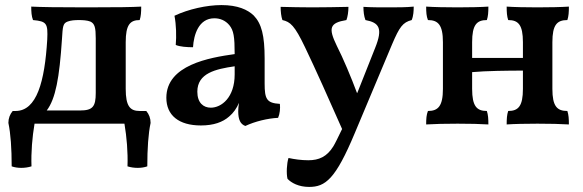

<svg xmlns="http://www.w3.org/2000/svg" viewBox="-20 -487 2295 756"><path d="M556 -50H530C492 -50 475 -69 475 -137V-321C475 -389 492 -408 530 -408C535 -423 536 -439 536 -461C500 -459 449 -458 319 -458C207 -458 142 -459 103 -461C103 -441 104 -423 110 -408C164 -403 169 -395 166 -331C156 -166 125 -50 41 -50H30C19 -37 13 -21 13 -3C22 39 26 98 26 168C48 176 79 176 104 168C102 112 107 53 116 0H470C479 53 484 112 482 168C507 176 538 176 560 168C560 98 564 39 573 -3C573 -21 567 -37 556 -50ZM357 -121C357 -67 345 -52 295 -52H164C199 -98 214 -181 224 -333C227 -384 228 -395 246 -402C259 -407 275 -408 291 -408C305 -408 324 -407 336 -402C353 -394 357 -378 357 -336Z M1082 -78C1030 -81 1022 -97 1022 -158V-256C1022 -347 1010 -394 979 -426C955 -449 916 -467 852 -467C794 -467 722 -451 667 -425C674 -389 675 -344 672 -310C688 -303 716 -301 740 -301C743 -350 762 -415 824 -415C846 -415 867 -407 883 -388C900 -367 904 -343 904 -274C804 -260 635 -231 635 -102C635 -33 684 7 771 7C821 7 857 -6 882 -28C899 -42 912 -61 921 -82C919 -70 918 -58 918 -49C918 -15 927 2 946 9C984 -9 1034 -21 1075 -23C1082 -39 1084 -60 1082 -78ZM904 -194C904 -103 852 -63 810 -63C781 -63 757 -82 757 -126C757 -199 829 -215 904 -226Z M1510 -458C1475 -458 1442 -458 1411 -460C1411 -442 1413 -423 1419 -408C1472 -398 1489 -377 1457 -298L1388 -124C1387 -123 1387 -121 1386 -120C1363 -182 1331 -258 1306 -307C1272 -377 1278 -397 1344 -408C1349 -421 1352 -441 1352 -460C1311 -459 1250 -458 1209 -458C1168 -458 1123 -459 1085 -460C1085 -442 1087 -422 1092 -408C1123 -401 1140 -387 1181 -301C1220 -220 1279 -88 1327 21C1311 54 1299 79 1292 90C1267 130 1236 144 1194 144C1166 144 1139 140 1116 135C1109 156 1107 196 1112 217C1127 233 1156 249 1197 249C1261 249 1301 219 1377 37L1524 -313C1553 -381 1566 -399 1601 -408C1608 -424 1609 -445 1609 -461C1579 -458 1546 -458 1510 -458Z M2155 -137V-321C2155 -389 2173 -408 2214 -408C2219 -423 2220 -439 2220 -461C2190 -459 2143 -458 2096 -458C2050 -458 2004 -459 1975 -461C1975 -439 1976 -423 1981 -408C2021 -408 2039 -389 2039 -321V-259H1839V-321C1839 -389 1857 -408 1897 -408C1902 -423 1903 -439 1903 -461C1874 -459 1828 -458 1782 -458C1735 -458 1688 -459 1658 -461C1658 -439 1659 -423 1665 -408C1705 -408 1724 -389 1724 -321V-137C1724 -69 1705 -50 1665 -50C1659 -35 1658 -19 1658 3C1688 1 1735 0 1782 0C1828 0 1874 1 1903 3C1903 -19 1902 -35 1897 -50C1857 -50 1839 -69 1839 -137V-203C1892 -208 1982 -209 2039 -209V-137C2039 -69 2021 -50 1981 -50C1976 -35 1975 -19 1975 3C2004 1 2050 0 2096 0C2143 0 2190 1 2220 3C2220 -19 2219 -35 2214 -50C2173 -50 2155 -69 2155 -137Z"/></svg>

Font: Vollkorn Semibold
Style: Regular
Weight: 600
Designer: Friedrich Althausen
Foundry: Friedrich Althausen
Version: Version 4.015;PS 004.015;hotconv 1.0.88;makeotf.lib2.5.64775